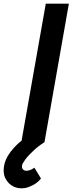

<svg xmlns="http://www.w3.org/2000/svg" viewBox="-71 -770 393 1040"><path d="M151 197Q128 226 92.5 239.5Q70.5 250 46 250Q20.5 250 -0.8 238.8Q-22 227.5 -35.5 206.5Q-57 176 -49 129Q-47 116.5 -42 103Q-37 89.5 -29 75Q-1 29 46 -8.5L177 -750H302L170 0Q150 13 134 25.5Q118 38 106.5 50Q90.5 64.5 77.8 79.2Q65 94 56.5 108.5Q50.5 116 48 127Q47 139 52 146Q59.5 155 72 155Q91.5 155 115.5 138.5Z"/></svg>

Font: Russisch Sans
Style: Bold Italic
Weight: 700
Italic angle: -10°
Designer: Michael Sharanda (font) & Cristiano Sobral (main changes)
Foundry: Michael Sharanda
Version: Version 2.00;September 8, 2020;FontCreator 13.0.0.2681 64-bi